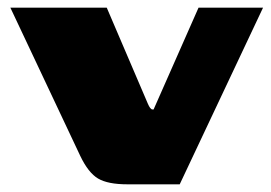

<svg xmlns="http://www.w3.org/2000/svg" viewBox="-20 -480 705 500"><path d="M312 0Q261 0 235.5 -15Q210 -30 189 -74L7 -460H258L365 -210Q368 -203 371 -199Q374 -195 377 -195H380L497 -460H665L448 0Z"/></svg>

Font: Genos Thin Black
Style: Regular
Weight: 900
Version: Version 1.010